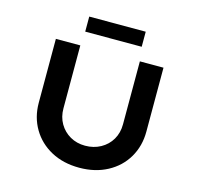

<svg xmlns="http://www.w3.org/2000/svg" viewBox="-123 -1010 1174 1146"><g transform="rotate(15 463.5 -437.5)"><path d="M464 6Q365 6 290 -34.5Q215 -75 173 -146Q131 -217 131 -306V-701H282V-312Q282 -259 306 -218Q330 -177 371 -153.5Q412 -130 464 -130Q517 -130 559.5 -153.5Q602 -177 626 -218Q650 -259 650 -312V-701H796V-306Q796 -217 754.5 -146Q713 -75 637.5 -34.5Q562 6 464 6ZM289 -788V-881H638V-788Z"/></g></svg>

Font: Lexend Giga SemiBold
Style: Regular
Weight: 600
Designer: Bonnie Shaver-Troup, Thomas Jockin
Foundry: Lexend
Version: Version 1.007